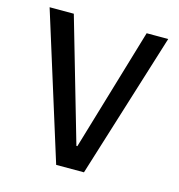

<svg xmlns="http://www.w3.org/2000/svg" viewBox="-94 -690 722 774"><g transform="rotate(15 267.0 -303.5)"><path d="M514 -607H424L272 -95H268L120 -607H19L209 0H325Z"/></g></svg>

Font: IBM Plex Arabic Text
Style: Regular
Weight: 450
Designer: Mike Abbink, Paul van der Laan, Pieter van Rosmalen, Wael Morcos, Khajak Apelian
Foundry: Bold Monday
Version: Version 1.0